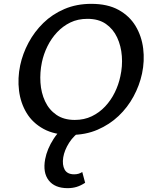

<svg xmlns="http://www.w3.org/2000/svg" viewBox="-20 -690 793 999"><path d="M348 12Q264 12 207 -19Q150 -50 118.5 -102Q87 -154 79 -218.5Q71 -283 85 -350Q98 -411 128.5 -468Q159 -525 205.5 -570.5Q252 -616 315 -643Q378 -670 455 -670Q540 -670 597 -638.5Q654 -607 685.5 -554.5Q717 -502 725 -437.5Q733 -373 719 -307Q706 -246 675 -188.5Q644 -131 597 -86.5Q550 -42 487.5 -15Q425 12 348 12ZM369 -66Q418 -66 457.5 -85Q497 -104 527 -136Q557 -168 577 -208.5Q597 -249 606 -292Q618 -345 614 -398Q610 -451 589.5 -495Q569 -539 531 -565.5Q493 -592 435 -592Q385 -592 346 -573Q307 -554 277 -522Q247 -490 227 -449.5Q207 -409 198 -366Q187 -313 190.5 -260Q194 -207 214.5 -163Q235 -119 273.5 -92.5Q312 -66 369 -66ZM332 289Q265 289 233.5 248.5Q202 208 215 138Q225 85 259 32.5Q293 -20 353 -62L409 -15Q364 14 339.5 53Q315 92 309 129Q303 168 316.5 192.5Q330 217 366 217Q378 217 388.5 214Q399 211 408 205L423 261Q400 276 378.5 282.5Q357 289 332 289Z"/></svg>

Font: Ysabeau SemiBold
Style: Italic
Weight: 600
Italic angle: -12°
Designer: Christian Thalmann (Catharsis Fonts)
Version: Version 2.002